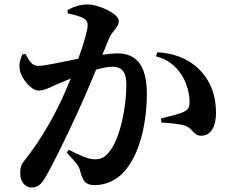

<svg xmlns="http://www.w3.org/2000/svg" viewBox="-20 -808 1040 863"><path d="M471 -637C485 -670 514 -685 514 -713C514 -748 421 -788 375 -788C333 -788 305 -774 284 -763V-748C312 -742 342 -735 358 -724C370 -718 374 -707 374 -694C374 -674 358 -616 332 -544C255 -529 184 -512 150 -512C124 -512 112 -534 94 -566L80 -563C72 -543 64 -521 69 -494C76 -453 122 -401 152 -401C179 -401 198 -412 231 -427C249 -435 273 -445 298 -455C282 -416 265 -376 246 -337C197 -237 143 -153 94 -92C75 -69 71 -57 71 -27C71 11 96 35 120 35C147 35 163 25 185 -13C221 -74 283 -203 329 -303C354 -357 385 -429 412 -495C440 -503 466 -508 484 -508C531 -508 548 -481 548 -427C548 -327 520 -185 472 -127C453 -102 437 -92 405 -92C378 -92 339 -109 289 -135L280 -122C328 -70 335 -61 340 -41C352 9 367 24 406 24C457 24 504 1 536 -34C610 -115 640 -259 640 -387C640 -520 588 -568 508 -568C489 -568 464 -565 440 -562ZM681 -555C735 -541 771 -511 797 -470C824 -427 832 -380 832 -351C833 -324 824 -313 801 -303C779 -294 745 -286 703 -275L706 -257C741 -256 793 -250 815 -242C848 -229 850 -197 885 -198C929 -198 951 -241 951 -301C951 -379 926 -449 870 -501C820 -549 752 -570 687 -573Z"/></svg>

Font: Source Han Serif
Style: Bold
Weight: 700
Designer: Ryoko NISHIZUKA 西塚涼子 (kana & ideographs); Frank Grießhammer (Latin, Greek & Cyrillic); Wenlong ZHANG 张文龙 (bopomofo); San
Foundry: Adobe Systems Incorporated
Version: Version 1.001;PS 1.001;hotconv 16.6.54;makeotf.lib2.5.65590